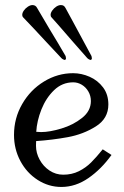

<svg xmlns="http://www.w3.org/2000/svg" viewBox="-20 -721 485 750"><path d="M34.7 -193.8Q34.7 -138.7 59.6 -92Q84.5 -45.4 127.2 -18.1Q169.9 9.3 219.7 9.3Q275.4 9.3 325.7 -25.6Q376 -60.5 415.5 -115.7L381.3 -137.7Q356.4 -106.9 335.9 -86.4Q315.4 -65.9 288.1 -52.2Q260.7 -38.6 227.1 -38.6Q197.8 -38.6 173.3 -54.9Q148.9 -71.3 134.8 -97.4Q120.6 -123.5 120.6 -151.4L121.1 -169.9Q185.1 -174.3 245.1 -185.3Q305.2 -196.3 354.2 -227.1Q403.3 -257.8 403.3 -313Q403.3 -352.1 382.6 -379.6Q361.8 -407.2 330.1 -421.1Q298.3 -435.1 265.6 -435.1Q205.1 -435.1 151.9 -402.6Q98.6 -370.1 66.7 -314.7Q34.7 -259.3 34.7 -193.8ZM335 -326.2Q335 -287.6 300.5 -260.3Q266.1 -232.9 220 -219Q173.8 -205.1 140.6 -205.1Q136.2 -205.1 121.6 -206.1Q124 -248.5 141.8 -293.5Q159.7 -338.4 191.4 -368.9Q223.1 -399.4 266.1 -399.4Q283.7 -399.4 299.6 -389.9Q315.4 -380.4 325.2 -363.5Q335 -346.7 335 -326.2ZM106.9 -701.2Q119.6 -701.2 125.5 -689L173.3 -607.9Q206.1 -554.2 236.3 -502Q237.8 -496.1 237.8 -493.7Q237.8 -490.2 236.1 -488.5Q234.4 -486.8 232.4 -486.8Q231 -486.8 227.1 -488.8Q223.1 -490.7 219.7 -494.1Q210.9 -503.4 153.8 -564.5Q111.3 -610.8 70.8 -652.8Q68.4 -655.3 67.6 -657.5Q66.9 -659.7 66.9 -663.1Q66.9 -670.9 73.2 -679.9Q79.6 -689 89.1 -695.1Q98.6 -701.2 106.9 -701.2ZM217.8 -701.2Q224.1 -701.2 228.5 -698.5Q232.9 -695.8 236.3 -689Q256.3 -651.4 263.2 -639.6L337.4 -502Q338.9 -496.1 338.9 -493.7Q338.9 -490.2 337.2 -488.5Q335.4 -486.8 333.5 -486.8Q332 -486.8 328.1 -488.8Q324.2 -490.7 320.8 -494.1Q306.2 -510.3 290 -529.1Q273.9 -547.9 259.8 -563.5Q203.1 -629.4 181.6 -652.8Q179.2 -655.3 178.5 -657.5Q177.7 -659.7 177.7 -663.1Q177.7 -670.9 184.1 -679.9Q190.4 -689 199.7 -695.1Q209 -701.2 217.8 -701.2Z"/></svg>

Font: Radley
Style: Italic
Weight: 400
Italic angle: -12°
Designer: Vernon Adams
Foundry: Vernon Adams
Version: Version 1.003; ttfautohint (v1.6)